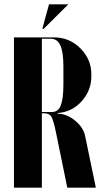

<svg xmlns="http://www.w3.org/2000/svg" viewBox="-20 -873 496 893"><path d="M183.1 -738.8H176.8L208 -853H297.9ZM44.9 -699.2H230Q303.7 -699.2 354.2 -647.9Q404.8 -596.7 404.8 -527.8V-518.1Q404.8 -452.6 360.1 -402.3Q315.4 -352.1 248 -347.2V-344.2Q289.6 -344.2 328.6 -312.5Q367.7 -280.8 376 -240.2L425.8 0H293L240.2 -257.8Q228 -315.9 218.5 -331.1Q209 -346.2 184.1 -346.2H174.8V0H44.9ZM274.9 -481V-564Q274.9 -631.3 260.7 -662.1Q246.6 -692.9 215.8 -692.9H174.8V-352.1H222.2Q250.5 -352.1 262.7 -382.8Q274.9 -413.6 274.9 -481Z"/></svg>

Font: Moniqa Black Display
Style: Regular
Weight: 900
Designer: Rajesh Rajput
Foundry: Rajesh Rajput
Version: Version 1.000